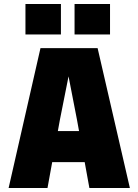

<svg xmlns="http://www.w3.org/2000/svg" viewBox="-20 -938 690 958"><path d="M120 -129V-284H547V-129ZM182 -698H467L628 0H426L364 -341L322 -557L279 -341L217 0H23ZM352 -766V-918H529V-766ZM107 -766V-918H284V-766Z"/></svg>

Font: Azeret Mono Thin ExtraBold
Style: Regular
Weight: 800
Version: Version 1.002